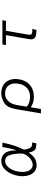

<svg xmlns="http://www.w3.org/2000/svg" viewBox="1166 -1722 668 3040"><g transform="rotate(-90 1500.0 -202.0)"><path d="M604 -81Q522 44 406 44Q347 44 307 12.5Q267 -19 248.5 -70Q230 -121 230 -178Q230 -253 258.5 -331.5Q287 -410 342.5 -463Q398 -516 473 -516Q522 -516 561.5 -489.5Q601 -463 620 -412Q638 -360 640 -275Q654 -315 669 -379Q684 -443 692 -498H762Q720 -290 651 -158Q660 -84 680.5 -55.5Q701 -27 742 -27Q756 -27 764 -28L751 39Q702 39 675.5 31.5Q649 24 632 -1.5Q615 -27 604 -81ZM589 -221Q589 -255 585 -283Q578 -353 555 -404Q532 -455 473 -455Q426 -455 386 -418Q346 -381 322 -316.5Q298 -252 298 -174Q298 -103 329.5 -60.5Q361 -18 409 -18Q459 -18 509.5 -58.5Q560 -99 587 -170Q589 -208 589 -221Z M1541 -516Q1614 -516 1665.5 -487Q1717 -458 1743 -407.5Q1769 -357 1769 -293Q1769 -224 1742.5 -157.5Q1716 -91 1652 -45.5Q1588 0 1483 0Q1392 0 1321 -48L1295 112H1224L1292 -283Q1317 -428 1395.5 -472Q1474 -516 1541 -516ZM1481 -60Q1570 -60 1618.5 -102.5Q1667 -145 1683 -197.5Q1699 -250 1699 -293Q1699 -365 1657 -410.5Q1615 -456 1541 -456Q1475 -456 1434.5 -419Q1394 -382 1378 -341.5Q1362 -301 1358 -276L1331 -113Q1365 -83 1406.5 -71.5Q1448 -60 1481 -60Z M2397 -44Q2397 -56 2401 -80L2464 -442H2306L2316 -498H2700L2690 -442H2533L2472 -94Q2470 -84 2470 -68Q2470 -50 2476 -41Q2482 -32 2501.5 -28Q2521 -24 2562 -24L2544 41Q2466 41 2431.5 22.5Q2397 4 2397 -44Z"/></g></svg>

Font: LINE Seed JP_TTF Regular
Style: Regular
Weight: 400
Designer: LINE & Fontrix & Fontworks
Version: Version 1.002